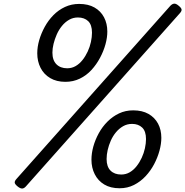

<svg xmlns="http://www.w3.org/2000/svg" viewBox="-20 -1037 1039 1077"><path d="M347 -578Q297 -578 261.5 -599Q226 -620 207.5 -656.5Q189 -693 189 -738Q189 -774 200 -812Q211 -850 231 -886.5Q251 -923 279.5 -952Q308 -981 344.5 -998Q381 -1015 424 -1015Q475 -1015 510 -995Q545 -975 563.5 -940Q582 -905 582 -860Q582 -826 571.5 -788Q561 -750 541 -712.5Q521 -675 493 -644.5Q465 -614 428 -596Q391 -578 347 -578ZM357 -654Q383 -654 404.5 -666.5Q426 -679 443 -700.5Q460 -722 472 -748Q484 -774 490 -801.5Q496 -829 496 -854Q496 -898 474.5 -918.5Q453 -939 417 -939Q390 -939 367.5 -926Q345 -913 327.5 -891.5Q310 -870 298.5 -844Q287 -818 280.5 -791.5Q274 -765 274 -742Q274 -699 296.5 -676.5Q319 -654 357 -654ZM125 9Q115 20 104.5 20.5Q94 21 79 9Q63 -4 62.5 -13Q62 -22 73 -34L936 -1005Q947 -1016 957.5 -1016.5Q968 -1017 982 -1005Q997 -993 998.5 -984Q1000 -975 989 -963ZM651 19Q600 19 565 -2Q530 -23 511.5 -59.5Q493 -96 493 -141Q493 -177 503.5 -215Q514 -253 534 -289.5Q554 -326 583 -355Q612 -384 648 -401Q684 -418 727 -418Q778 -418 813 -398Q848 -378 866.5 -343.5Q885 -309 885 -264Q885 -230 874.5 -191.5Q864 -153 844.5 -116Q825 -79 796.5 -48.5Q768 -18 731.5 0.5Q695 19 651 19ZM660 -58Q686 -58 707.5 -70.5Q729 -83 746 -104.5Q763 -126 775 -152Q787 -178 793 -205.5Q799 -233 799 -257Q799 -301 777.5 -321.5Q756 -342 721 -342Q693 -342 670.5 -329Q648 -316 630.5 -295Q613 -274 601.5 -248Q590 -222 584 -195.5Q578 -169 578 -145Q578 -102 600 -80Q622 -58 660 -58Z"/></svg>

Font: Playwrite BE VLG
Style: Regular
Weight: 400
Designer: Veronika Burian, José Scaglione
Foundry: TypeTogether
Version: Version 1.002